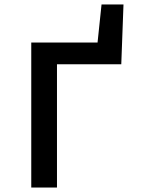

<svg xmlns="http://www.w3.org/2000/svg" viewBox="-20 -846 640 866"><path d="M121 0V-654H517L527 -556H237V0ZM388 -556V-654H420L438 -826H537L527 -556Z"/></svg>

Font: Source Code Pro SemiBold
Style: Regular
Weight: 600
Monospace: yes
Designer: Paul D. Hunt, Teo Tuominen
Foundry: Adobe Systems Incorporated
Version: Version 1.018;hotconv 1.0.116;makeotfexe 2.5.65601